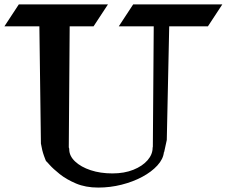

<svg xmlns="http://www.w3.org/2000/svg" viewBox="-40 -840 1025 868"><path d="M271 -176Q270 -176 271.5 -172.5Q273 -169 273 -165Q273 -135 299.5 -110Q326 -85 370 -70.5Q414 -56 468 -56Q522 -56 563 -72.5Q604 -89 627 -115.5Q650 -142 650 -172Q650 -172 651 -177L655 -721H497L562 -820H965L900 -721H725L714 -207L702 -152H701Q698 -121 671.5 -92Q645 -63 603 -40.5Q561 -18 509.5 -5Q458 8 404 8Q347 8 303.5 -10.5Q260 -29 230 -53Q200 -77 184.5 -94.5Q169 -112 169 -111Q168 -110 159 -135Q150 -160 145 -191L138 -721H-20L45 -820H448L383 -721H275Z"/></svg>

Font: Holi Hai
Style: Regular
Weight: 400
Designer: Dr Anirban Mitra
Foundry: Dr Anirban Mitra
Version: Version 0.5